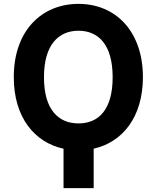

<svg xmlns="http://www.w3.org/2000/svg" viewBox="-20 -757 800 980"><path d="M709.5 -362.9C709.2 -600.5 567.5 -737.2 380.7 -737.2C192.8 -737.2 50.1 -600.5 50.4 -362.9C50.1 -159.1 155.5 -30.2 304.3 2.1V203.1H458.1V1.8C605.1 -30.9 709.2 -159.1 709.5 -362.9ZM555 -362.9C555 -195.3 481.9 -127.1 380.7 -127.1C279.8 -127.1 204.2 -195.3 204.5 -362.9C204.2 -528.8 279.1 -600.1 380.7 -600.1C481.9 -600.1 555 -529.5 555 -362.9Z"/></svg>

Font: Karasuma Gothic
Style: Bold
Weight: 700
Designer: Rasmus Andersson / Ryoko Nishizuka
Foundry: Genbu
Version: Version 1.00